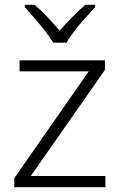

<svg xmlns="http://www.w3.org/2000/svg" viewBox="-20 -785 503 805"><path d="M422 0H40V-38L352 -486H62V-532H420V-492L109 -47H422ZM203 -606Q190 -628 169 -655Q148 -682 125 -708.5Q102 -735 84 -755V-765H125Q152 -742 179.5 -713Q207 -684 230 -656Q254 -684 282.5 -713Q311 -742 338 -765H379V-755Q360 -735 336.5 -708.5Q313 -682 292 -655Q271 -628 259 -606Z"/></svg>

Font: Noto Sans Arabic Light
Style: Regular
Weight: 300
Designer: Monotype Design Team, Nadine Chahine, Nizar Qandah and Khaled Hosny
Foundry: Monotype Imaging Inc.
Version: Version 2.012; ttfautohint (v1.8.4.7-5d5b)